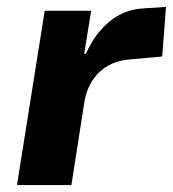

<svg xmlns="http://www.w3.org/2000/svg" viewBox="-20 -534 499 554"><path d="M29 0 109 -503H243L223 -379H228Q253 -436 295.5 -471.5Q338 -507 396 -510L459 -514L448 -371L349 -362Q317 -359 291 -344Q265 -329 247.5 -303Q230 -277 224 -243L186 0Z"/></svg>

Font: Nunito Sans 7pt SemiCondensed ExtraBold
Style: Italic
Weight: 800
Width: 4
Italic angle: -9°
Designer: Vernon Adams
Foundry: Vernon Adams
Version: Version 3.101;gftools[0.9.27]